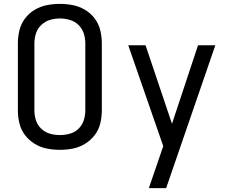

<svg xmlns="http://www.w3.org/2000/svg" viewBox="-20 -763 1192 988"><path d="M288 8Q322 8 355 1.5Q388 -5 417.5 -23Q447 -41 467.5 -68Q488 -95 496 -128Q504 -161 504 -195V-540Q504 -574 496 -607Q488 -640 467.5 -667.5Q447 -695 417.5 -712.5Q388 -730 355 -736.5Q322 -743 288 -743Q254 -743 221 -736.5Q188 -730 158.5 -712.5Q129 -695 108.5 -667.5Q88 -640 80 -607Q72 -574 72 -540V-195Q72 -161 80 -128Q88 -95 108.5 -68Q129 -41 158.5 -23Q188 -5 221 1.5Q254 8 288 8ZM746 205H835Q898 21 961.5 -162.5Q1025 -346 1088 -530H999L865 -126L729 -530H640L820 -11L794 65Q782 100 770 135Q758 170 746 205ZM288 -68Q262 -68 237 -75Q212 -82 192.5 -100.5Q173 -119 165 -144Q157 -169 157 -195V-540Q157 -566 165 -591Q173 -616 192.5 -634.5Q212 -653 237 -660.5Q262 -668 288 -668Q314 -668 339.5 -660.5Q365 -653 384 -634.5Q403 -616 411 -591Q419 -566 419 -540V-195Q419 -169 411 -144Q403 -119 384 -100.5Q365 -82 339.5 -75Q314 -68 288 -68Z"/></svg>

Font: Iosevka Sparkle
Style: Regular
Weight: 400
Designer: Belleve Invis
Foundry: Belleve Invis
Version: Version 4.5.0; ttfautohint (v1.8.3)